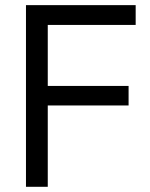

<svg xmlns="http://www.w3.org/2000/svg" viewBox="-20 -720 580 740"><path d="M80.1 0Q80.1 -174.8 80.1 -700.2Q185.5 -700.2 502.9 -700.2Q502.9 -680.7 502.9 -624Q418 -624 164.1 -624Q164.1 -565.4 164.1 -388.7Q242.2 -388.7 475.6 -388.7Q475.6 -370.1 475.6 -313.5Q398.4 -313.5 164.1 -313.5Q164.1 -234.4 164.1 0Q142.6 0 80.1 0Z"/></svg>

Font: Kadena Space Grotesk
Style: Regular
Weight: 400
Designer: Florian Karsten
Version: Version 2.000